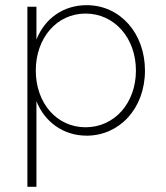

<svg xmlns="http://www.w3.org/2000/svg" viewBox="-20 -519 642 743"><path d="M315.5 -499C225 -499 153.5 -447.5 121 -366V-493H86V204H121V-127.5C152.5 -48 224 6 315.5 6C442 6 541 -99 541 -246C541 -389.5 445.5 -499 315.5 -499ZM118.5 -246C118.5 -372.5 200 -466.5 311 -466.5C423 -466.5 506 -372 506 -246C506 -120 423 -26.5 311 -26.5C200 -26.5 118.5 -119.5 118.5 -246Z"/></svg>

Font: HK Grotesk ExtraLight
Style: Regular
Weight: 200
Designer: Alfredo Marco Pradil
Foundry: Hanken Design Co.
Version: Version 3.001;FEAKit 1.0